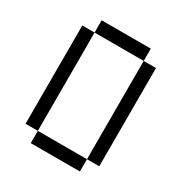

<svg xmlns="http://www.w3.org/2000/svg" viewBox="-150 -735 800 846"><g transform="rotate(30 250.0 -312.5)"><path d="M125 -62.5V0H375V-62.5ZM125 -62.5Q125 -62.5 125 -562.5H62.5Q62.5 -562.5 62.5 -62.5ZM375 -62.5H437.5Q437.5 -62.5 437.5 -562.5H375Q375 -562.5 375 -62.5ZM125 -562.5H375V-625H125Z"/></g></svg>

Font: Unifont
Style: Regular
Weight: 500
Version: Version 15.1.04